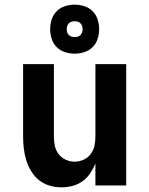

<svg xmlns="http://www.w3.org/2000/svg" viewBox="-20 -795 640 823"><path d="M243 8Q217 8 192 0.5Q167 -7 147 -23Q127 -39 113.5 -61.5Q100 -84 92.5 -108.5Q85 -133 82 -158.5Q79 -184 79 -210V-520H211V-210Q211 -190 215 -170.5Q219 -151 231 -135Q243 -119 261.5 -110.5Q280 -102 300 -102Q320 -102 338.5 -110.5Q357 -119 369 -135Q381 -151 385 -170.5Q389 -190 389 -210V-520H521V0H389V-94Q380 -72 366.5 -52Q353 -32 333.5 -18Q314 -4 290.5 2Q267 8 243 8ZM300 -565Q279 -565 258.5 -571.5Q238 -578 223 -593Q208 -608 201.5 -628.5Q195 -649 195 -670Q195 -691 201.5 -711.5Q208 -732 223 -747Q238 -762 258.5 -768.5Q279 -775 300 -775Q321 -775 341.5 -768.5Q362 -762 377 -747Q392 -732 398.5 -711.5Q405 -691 405 -670Q405 -649 398.5 -628.5Q392 -608 377 -593Q362 -578 341.5 -571.5Q321 -565 300 -565ZM300 -636Q307 -636 313.5 -638Q320 -640 325 -645Q330 -650 332 -656.5Q334 -663 334 -670Q334 -677 332 -683.5Q330 -690 325 -695Q320 -700 313.5 -702Q307 -704 300 -704Q293 -704 286.5 -702Q280 -700 275 -695Q270 -690 268 -683.5Q266 -677 266 -670Q266 -663 268 -656.5Q270 -650 275 -645Q280 -640 286.5 -638Q293 -636 300 -636Z"/></svg>

Font: Iosevka Extrabold Extended
Style: Regular
Weight: 800
Width: 7
Monospace: yes
Designer: Belleve Invis
Foundry: Belleve Invis
Version: Version 32.5.0; ttfautohint (v1.8.4)